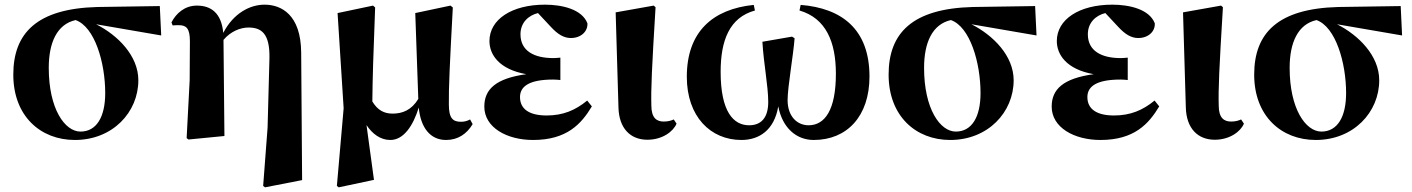

<svg xmlns="http://www.w3.org/2000/svg" viewBox="-20 -583 6052 823"><path d="M325 -19C258 -19 189 -116 189 -292C189 -400 224 -479 304 -497C386 -468 431 -315 431 -184C431 -82 394 -19 325 -19ZM671 -431 665 -557 397 -553C139 -546 37 -442 37 -263C37 -86 153 17 301 17C463 17 573 -102 573 -239C573 -344 485 -432 392 -479Z M1271 -357C1270 -521 1185 -563 1114 -563C1052 -563 981 -527 937 -442C929 -527 885 -559 824 -559C772 -559 735 -526 715 -487L720 -474C724 -475 744 -475 747 -475C779 -475 794 -461 794 -406L793 -239L780 9L788 15L942 0L938 -412C969 -449 1011 -465 1045 -465C1100 -465 1137 -440 1135 -334L1127 -36L1108 214L1116 220L1275 189Z M1995 -71C1984 -65 1972 -61 1956 -61C1922 -61 1904 -75 1904 -135C1903 -204 1908 -310 1921 -551L1911 -559L1760 -527L1773 -159C1744 -111 1705 -96 1663 -96C1627 -96 1599 -110 1576 -148C1577 -245 1580 -346 1588 -551L1579 -559L1427 -527L1453 -119L1424 214L1432 220L1583 188L1551 -47C1576 -9 1611 17 1653 17C1711 17 1751 -45 1775 -122C1783 -36 1824 17 1892 17C1943 17 1981 -9 2006 -51Z M2497 -152C2446 -110 2393 -88 2323 -88C2251 -88 2209 -114 2209 -167C2209 -213 2249 -242 2351 -242C2361 -242 2371 -241 2382 -240V-336C2372 -335 2361 -334 2352 -334C2269 -334 2211 -365 2211 -436C2211 -486 2245 -517 2286 -527L2343 -466C2371 -436 2397 -420 2427 -420C2470 -420 2500 -448 2498 -483C2475 -543 2390 -563 2316 -563C2174 -563 2078 -500 2078 -407C2078 -350 2118 -286 2236 -265C2106 -247 2056 -201 2056 -126C2056 -36 2153 17 2265 17C2410 17 2472 -52 2517 -127Z M2755 16C2819 16 2866 -19 2880 -53L2868 -71C2857 -66 2844 -62 2825 -62C2795 -62 2772 -77 2772 -131C2770 -199 2774 -290 2790 -552L2782 -559L2619 -530L2631 -123C2633 -33 2682 16 2755 16Z M3407 -538C3520 -505 3563 -404 3563 -267C3563 -112 3516 -46 3446 -46C3397 -46 3356 -84 3356 -154C3356 -210 3381 -349 3386 -419L3375 -426L3248 -404C3253 -313 3273 -214 3273 -146C3273 -74 3239 -46 3191 -46C3124 -46 3069 -104 3069 -275C3069 -410 3107 -508 3216 -538L3211 -562C3034 -544 2924 -446 2924 -254C2924 -83 3026 17 3158 17C3235 17 3299 -26 3316 -127C3334 -34 3394 17 3468 17C3611 17 3707 -85 3707 -255C3707 -458 3588 -548 3412 -562Z M4077 -19C4010 -19 3941 -116 3941 -292C3941 -400 3976 -479 4056 -497C4138 -468 4183 -315 4183 -184C4183 -82 4146 -19 4077 -19ZM4423 -431 4417 -557 4149 -553C3891 -546 3789 -442 3789 -263C3789 -86 3905 17 4053 17C4215 17 4325 -102 4325 -239C4325 -344 4237 -432 4144 -479Z M4929 -152C4878 -110 4825 -88 4755 -88C4683 -88 4641 -114 4641 -167C4641 -213 4681 -242 4783 -242C4793 -242 4803 -241 4814 -240V-336C4804 -335 4793 -334 4784 -334C4701 -334 4643 -365 4643 -436C4643 -486 4677 -517 4718 -527L4775 -466C4803 -436 4829 -420 4859 -420C4902 -420 4932 -448 4930 -483C4907 -543 4822 -563 4748 -563C4606 -563 4510 -500 4510 -407C4510 -350 4550 -286 4668 -265C4538 -247 4488 -201 4488 -126C4488 -36 4585 17 4697 17C4842 17 4904 -52 4949 -127Z M5187 16C5251 16 5298 -19 5312 -53L5300 -71C5289 -66 5276 -62 5257 -62C5227 -62 5204 -77 5204 -131C5202 -199 5206 -290 5222 -552L5214 -559L5051 -530L5063 -123C5065 -33 5114 16 5187 16Z M5644 -19C5577 -19 5508 -116 5508 -292C5508 -400 5543 -479 5623 -497C5705 -468 5750 -315 5750 -184C5750 -82 5713 -19 5644 -19ZM5990 -431 5984 -557 5716 -553C5458 -546 5356 -442 5356 -263C5356 -86 5472 17 5620 17C5782 17 5892 -102 5892 -239C5892 -344 5804 -432 5711 -479Z"/></svg>

Font: Noto Serif TC Black
Style: Regular
Weight: 900
Version: Version 1.001;PS 1.001;hotconv 16.6.54;makeotf.lib2.5.65590